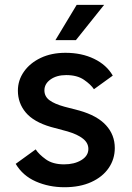

<svg xmlns="http://www.w3.org/2000/svg" viewBox="-20 -774 552 805"><path d="M55 -393.8Q55 -437.5 80.3 -473.5Q105.5 -509.6 150.4 -531.1Q195.3 -552.6 254.6 -552.6Q322.4 -552.6 374.6 -527.3Q426.8 -502.1 452.8 -457L373.9 -399.9Q360.8 -419.7 332 -439.5Q303.3 -459.2 257.5 -459.2Q217.7 -459.2 191.9 -440.9Q166.2 -422.6 166.2 -395.2Q166.2 -369.7 187.3 -353.9Q208.5 -338.1 250 -326.7L312.9 -310.4Q387.8 -289.1 424.5 -248.8Q461.3 -208.5 461.3 -153.4Q461.3 -106.9 435.7 -69.6Q410.2 -32.3 362.7 -10.7Q315.3 11 250 11Q185.4 11 130.3 -13.1Q75.3 -37.3 45.8 -87L129.6 -147.7Q142.8 -127.1 172.1 -106Q201.3 -84.9 248.9 -84.9Q291.9 -84.9 321.2 -102.8Q350.5 -120.7 350.5 -149.5Q350.5 -174.7 327.9 -192.6Q305.4 -210.6 263.1 -223L193.2 -241.8Q121.1 -262.8 88.1 -302.2Q55 -341.6 55 -393.8ZM212.4 -605.8 301.5 -753.6H416.5L298.3 -605.8Z"/></svg>

Font: Interface Medium
Style: Regular
Weight: 500
Designer: Rasmus Andersson
Foundry: rsms
Version: Version 1.8